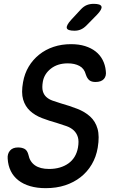

<svg xmlns="http://www.w3.org/2000/svg" viewBox="-20 -970 640 1000"><path d="M427 -582Q419 -613 394 -626.5Q369 -640 333 -640Q280 -640 245 -612.5Q210 -585 203 -544Q198 -514 203 -495.5Q208 -477 221 -465Q234 -453 253.5 -446Q273 -439 296 -432Q342 -419 382 -403.5Q422 -388 449.5 -363Q477 -338 488 -299.5Q499 -261 489 -201Q481 -153 458 -114Q435 -75 400 -47.5Q365 -20 319.5 -5Q274 10 218 10Q173 10 137 -0.5Q101 -11 75.5 -31Q50 -51 36 -79.5Q22 -108 20 -144Q18 -169 32 -185.5Q46 -202 74 -202Q94 -202 108 -194.5Q122 -187 128 -164Q135 -128 162 -109Q189 -90 236 -90Q266 -90 291.5 -97.5Q317 -105 336.5 -119Q356 -133 368.5 -153.5Q381 -174 386 -201Q392 -235 385.5 -256Q379 -277 364 -291Q349 -305 326.5 -313Q304 -321 278 -329Q235 -341 198.5 -355Q162 -369 136.5 -392.5Q111 -416 100.5 -451.5Q90 -487 100 -542Q108 -587 129.5 -623Q151 -659 184 -685.5Q217 -712 259 -726Q301 -740 350 -740Q391 -740 423 -730Q455 -720 478 -702Q501 -684 514.5 -658Q528 -632 531 -601Q535 -574 521 -558.5Q507 -543 477 -543Q457 -543 445.5 -552Q434 -561 427 -582ZM368 -810Q332 -810 328 -823.5Q324 -837 350 -866L401 -921Q416 -937 432 -943.5Q448 -950 468 -950Q504 -950 508.5 -936Q513 -922 485 -893L430 -837Q416 -823 401 -816.5Q386 -810 368 -810Z"/></svg>

Font: Maple Mono NL Medium
Style: Italic
Weight: 500
Italic angle: -10°
Monospace: yes
Designer: subframe7536
Version: Version 7.000